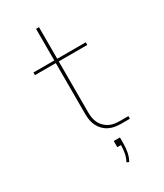

<svg xmlns="http://www.w3.org/2000/svg" viewBox="-232 -823 965 1131"><g transform="rotate(-30 250.0 -258.0)"><path d="M369 0Q348 0 327.5 -3.5Q307 -7 288.5 -16Q270 -25 255 -40Q240 -55 230.5 -74Q221 -93 217.5 -113.5Q214 -134 214 -155V-502H72V-520H214V-735H234V-520H428V-502H234V-155Q234 -136 237 -118Q240 -100 248 -83.5Q256 -67 269 -54Q282 -41 298 -32.5Q314 -24 332.5 -21Q351 -18 369 -18H428V0ZM297 219 282 212Q295 188 300 161.5Q305 135 305 108H280V66H322V108Q322 137 316.5 165.5Q311 194 297 219Z"/></g></svg>

Font: Iosevka SS04 Thin
Style: Regular
Weight: 100
Monospace: yes
Designer: Belleve Invis
Foundry: Belleve Invis
Version: Version 19.0.0; ttfautohint (v1.8.4)